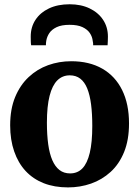

<svg xmlns="http://www.w3.org/2000/svg" viewBox="-20 -846 636 878"><path d="M26.5 -273Q26.5 -347 49.2 -402Q72 -457 111 -493.5Q150 -530 200 -548Q250 -566 305.5 -566Q388.5 -566 447.8 -532Q507 -498 538.5 -434.2Q570 -370.5 570 -281.5Q570 -206 547.5 -150.8Q525 -95.5 485.8 -59.8Q446.5 -24 396.5 -6.5Q346.5 11 291 11Q229 11 180 -8.2Q131 -27.5 97 -64.2Q63 -101 44.8 -153.8Q26.5 -206.5 26.5 -273ZM300.5 -53Q334.5 -53 356.8 -76Q379 -99 390.5 -147Q402 -195 402 -270Q402 -325.5 396.5 -368.5Q391 -411.5 379 -441.2Q367 -471 347.2 -486.2Q327.5 -501.5 299 -501.5Q265.5 -501.5 242.2 -478.5Q219 -455.5 206.8 -407.8Q194.5 -360 194.5 -285Q194.5 -229 200.5 -186Q206.5 -143 219.2 -113.5Q232 -84 252 -68.5Q272 -53 300.5 -53ZM298.5 -826.5Q350.5 -826.5 390 -807.5Q429.5 -788.5 451.5 -755.2Q473.5 -722 473.5 -678.5Q473.5 -669.5 473 -657.8Q472.5 -646 472 -639H406Q406 -643 405.8 -648.2Q405.5 -653.5 404 -659Q402 -678 390.8 -694.8Q379.5 -711.5 357.2 -722Q335 -732.5 298.5 -732.5Q261.5 -732.5 239 -721.8Q216.5 -711 205.5 -694.5Q194.5 -678 191.5 -659Q190.5 -653.5 190.2 -648.2Q190 -643 190 -639H122.5Q121 -646 120.8 -657.8Q120.5 -669.5 120.5 -679Q120.5 -722 142.2 -755.2Q164 -788.5 204 -807.5Q244 -826.5 298.5 -826.5Z"/></svg>

Font: Merriweather 28pt ExtraBold
Style: Regular
Weight: 800
Version: Version 2.100